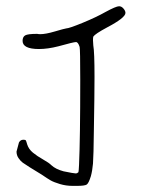

<svg xmlns="http://www.w3.org/2000/svg" viewBox="-20 -651 455 618"><path d="M363.3 -630.9Q353.5 -630.9 319.3 -612.3Q290 -595.7 246.1 -577.6Q202.1 -559.6 193.4 -559.6Q186.5 -558.6 156.7 -549.8Q127 -541 109.4 -541Q104.5 -541 99.6 -542Q69.3 -542 61 -537.1Q52.7 -532.2 52.7 -519.5Q52.7 -493.2 105.5 -493.2Q133.8 -493.2 168 -502Q216.8 -515.6 224.6 -515.6Q231.4 -515.6 236.3 -500Q238.3 -492.2 238.3 -393.6Q238.3 -207 234.4 -120.1Q233.4 -98.6 232.4 -96.7Q228.5 -92.8 223.6 -92.8Q217.8 -92.8 184.6 -99.6Q159.2 -106.4 145.5 -119.1Q137.7 -127 118.7 -137.7Q99.6 -148.4 85.9 -159.7Q72.3 -170.9 67.4 -186.5Q64.5 -197.3 63 -199.2Q61.5 -201.2 55.7 -201.2Q54.7 -201.2 54.7 -201.2Q45.9 -201.2 41 -192.4Q41 -192.4 33.2 -163.1Q33.2 -151.4 39.6 -142.1Q45.9 -132.8 53.2 -127.4Q60.5 -122.1 76.2 -112.3Q100.6 -97.7 114.3 -88.9Q132.8 -76.2 143.1 -70.3Q153.3 -64.5 172.9 -58.6Q192.4 -52.7 213.9 -52.7Q213.9 -52.7 217.3 -52.7Q220.7 -52.7 224.1 -52.7Q227.5 -52.7 227.5 -52.7Q252.9 -52.7 259.3 -57.1Q265.6 -61.5 272.5 -84Q277.3 -101.6 279.3 -124.5Q281.2 -147.5 282.2 -234.4Q284.2 -345.7 284.2 -403.3Q284.2 -484.4 280.3 -504.9Q279.3 -514.6 279.3 -521.5Q279.3 -530.3 280.3 -533.2Q286.1 -542 324.2 -562.5Q383.8 -593.8 383.8 -609.4Q383.8 -616.2 377.4 -623.5Q371.1 -630.9 363.3 -630.9Z"/></svg>

Font: 辰宇落雁體 Thin Monospaced
Style: Regular
Weight: 100
Designer: Written by Liu, Wei-Chen; Created by Wang, Li-Yu.
Version: Version 1.000